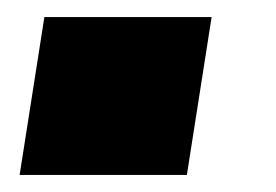

<svg xmlns="http://www.w3.org/2000/svg" viewBox="-20 -205 323 225"><path d="M3 0 32 -185H228L199 0Z"/></svg>

Font: Nunito Sans 7pt Condensed Black
Style: Italic
Weight: 900
Width: 3
Italic angle: -9°
Designer: Vernon Adams
Foundry: Vernon Adams
Version: Version 3.101;gftools[0.9.27]